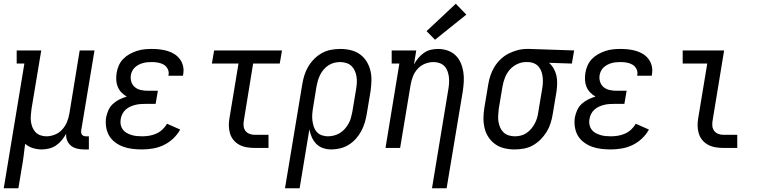

<svg xmlns="http://www.w3.org/2000/svg" viewBox="-43 -789 4063 1024"><path d="M-23 215 87 -450H46V-520H177L125 -208Q123 -191 121.5 -174Q120 -157 122 -141Q124 -125 130 -110Q136 -95 146.5 -84Q157 -73 172.5 -67.5Q188 -62 204 -62Q227 -62 249.5 -71Q272 -80 288.5 -98Q305 -116 314 -138Q323 -160 327 -183L382 -520H461L390 -93Q389 -87 390 -81Q391 -75 394.5 -70.5Q398 -66 404 -64Q410 -62 416 -62H431V8H404Q386 8 367.5 3.5Q349 -1 335.5 -12Q322 -23 315 -40Q308 -57 310 -76Q300 -58 286.5 -41.5Q273 -25 256 -13.5Q239 -2 219 3Q199 8 180 8Q155 8 131.5 0.5Q108 -7 91 -22Q87 10 83 42.5Q79 75 73 107L55 215Z M715 8Q689 8 663.5 5Q638 2 614.5 -6.5Q591 -15 571 -30Q551 -45 539 -65.5Q527 -86 523 -112Q519 -138 523 -163Q527 -183 535.5 -202Q544 -221 560 -235.5Q576 -250 594.5 -259Q613 -268 633 -274Q617 -283 604.5 -296Q592 -309 585 -326Q578 -343 577 -362Q576 -381 579 -400Q582 -420 590.5 -439.5Q599 -459 614 -474.5Q629 -490 648 -500.5Q667 -511 687 -517.5Q707 -524 727 -526Q747 -528 767 -528Q789 -528 810 -525.5Q831 -523 851 -517Q871 -511 888 -500Q905 -489 917 -472.5Q929 -456 933.5 -435.5Q938 -415 934 -393Q934 -391 933.5 -389Q933 -387 933 -385H855Q855 -386 855.5 -387Q856 -388 856 -390Q859 -406 851.5 -421Q844 -436 830.5 -444Q817 -452 800.5 -455Q784 -458 767 -458Q755 -458 743.5 -457Q732 -456 720.5 -453Q709 -450 698 -444.5Q687 -439 677.5 -430.5Q668 -422 662.5 -411Q657 -400 655 -389Q652 -370 657.5 -352.5Q663 -335 676.5 -324Q690 -313 708 -309Q726 -305 744 -305H799L787 -235H733Q719 -235 705.5 -234Q692 -233 678 -229.5Q664 -226 651 -220Q638 -214 627 -204Q616 -194 609.5 -181Q603 -168 601 -155Q598 -140 600.5 -125.5Q603 -111 611 -99.5Q619 -88 631 -81Q643 -74 657 -69.5Q671 -65 685.5 -63.5Q700 -62 715 -62Q733 -62 752 -65Q771 -68 789.5 -76Q808 -84 823 -98Q838 -112 848 -129L918 -98Q903 -71 880 -49.5Q857 -28 829.5 -15Q802 -2 772.5 3Q743 8 715 8Z M1315 0Q1294 0 1273 -3.5Q1252 -7 1234 -16.5Q1216 -26 1203 -41.5Q1190 -57 1184 -76.5Q1178 -96 1177.5 -117.5Q1177 -139 1181 -160L1229 -450H1087L1099 -520H1461L1449 -450H1307L1258 -149Q1255 -134 1256 -119Q1257 -104 1265 -92.5Q1273 -81 1286.5 -75.5Q1300 -70 1315 -70H1389V0Z M1477 215 1569 -339Q1573 -364 1580.5 -388Q1588 -412 1601 -434Q1614 -456 1633 -475Q1652 -494 1675 -506.5Q1698 -519 1723 -523.5Q1748 -528 1772 -528Q1800 -528 1827.5 -521.5Q1855 -515 1876.5 -499.5Q1898 -484 1912 -461.5Q1926 -439 1932.5 -412.5Q1939 -386 1938 -357.5Q1937 -329 1933 -301L1913 -181Q1909 -157 1902 -134Q1895 -111 1883.5 -89.5Q1872 -68 1855 -49Q1838 -30 1817 -17Q1796 -4 1772 2Q1748 8 1725 8Q1702 8 1680.5 1Q1659 -6 1644 -21.5Q1629 -37 1620 -57Q1611 -77 1607 -99L1555 215ZM1705 -62Q1721 -62 1737.5 -66Q1754 -70 1769 -79Q1784 -88 1795.5 -101Q1807 -114 1815.5 -129Q1824 -144 1828.5 -160Q1833 -176 1836 -192L1856 -312Q1859 -329 1860 -346.5Q1861 -364 1858.5 -380Q1856 -396 1849.5 -411Q1843 -426 1831.5 -437Q1820 -448 1804 -453Q1788 -458 1771 -458Q1755 -458 1739 -454Q1723 -450 1708.5 -440.5Q1694 -431 1683 -418Q1672 -405 1664.5 -390Q1657 -375 1652.5 -359.5Q1648 -344 1645 -328L1627 -217Q1624 -200 1622.5 -182Q1621 -164 1623 -147.5Q1625 -131 1630 -115Q1635 -99 1645.5 -86.5Q1656 -74 1672 -68Q1688 -62 1705 -62Z M2261 215 2348 -312Q2351 -329 2352 -346Q2353 -363 2351 -379Q2349 -395 2343.5 -410Q2338 -425 2327.5 -436Q2317 -447 2301.5 -452.5Q2286 -458 2269 -458Q2246 -458 2223.5 -449Q2201 -440 2184.5 -422Q2168 -404 2159.5 -382Q2151 -360 2147 -337L2091 0H2013L2087 -450H2046V-520H2177L2165 -446Q2175 -464 2188 -479.5Q2201 -495 2218 -507Q2235 -519 2254.5 -523.5Q2274 -528 2293 -528Q2320 -528 2344.5 -519.5Q2369 -511 2386.5 -494Q2404 -477 2414 -454Q2424 -431 2428 -405.5Q2432 -380 2430.5 -353.5Q2429 -327 2425 -301L2339 215ZM2277 -577 2232 -623 2388 -769 2444 -711Z M2701 8Q2673 8 2646 1.5Q2619 -5 2597.5 -20.5Q2576 -36 2561.5 -58.5Q2547 -81 2541 -107.5Q2535 -134 2535.5 -162.5Q2536 -191 2541 -219L2561 -339Q2565 -364 2573 -387.5Q2581 -411 2594.5 -433Q2608 -455 2627.5 -473.5Q2647 -492 2670 -503.5Q2693 -515 2717.5 -521.5Q2742 -528 2767 -528Q2770 -528 2773.5 -528Q2777 -528 2781 -528L3019 -520L3007 -450L2885 -454Q2900 -441 2910 -423.5Q2920 -406 2924.5 -386Q2929 -366 2928.5 -344Q2928 -322 2925 -301L2905 -181Q2901 -156 2893.5 -132Q2886 -108 2872.5 -86Q2859 -64 2840 -45Q2821 -26 2798.5 -13.5Q2776 -1 2751 3.5Q2726 8 2701 8ZM2703 -62Q2719 -62 2735 -66Q2751 -70 2765 -79.5Q2779 -89 2790 -102Q2801 -115 2809 -130Q2817 -145 2821.5 -160.5Q2826 -176 2828 -192L2848 -312Q2851 -328 2852 -344Q2853 -360 2851.5 -375.5Q2850 -391 2845 -406Q2840 -421 2830.5 -432.5Q2821 -444 2807 -450.5Q2793 -457 2777 -458H2770Q2768 -458 2766 -458Q2764 -458 2762 -458Q2738 -458 2715 -447Q2692 -436 2675.5 -417Q2659 -398 2650 -374.5Q2641 -351 2637 -328L2617 -208Q2615 -191 2614 -173.5Q2613 -156 2615.5 -140Q2618 -124 2624.5 -109Q2631 -94 2642.5 -83Q2654 -72 2670 -67Q2686 -62 2703 -62Z M3215 8Q3189 8 3163.5 5Q3138 2 3114.5 -6.5Q3091 -15 3071 -30Q3051 -45 3039 -65.5Q3027 -86 3023 -112Q3019 -138 3023 -163Q3027 -183 3035.5 -202Q3044 -221 3060 -235.5Q3076 -250 3094.5 -259Q3113 -268 3133 -274Q3117 -283 3104.5 -296Q3092 -309 3085 -326Q3078 -343 3077 -362Q3076 -381 3079 -400Q3082 -420 3090.5 -439.5Q3099 -459 3114 -474.5Q3129 -490 3148 -500.5Q3167 -511 3187 -517.5Q3207 -524 3227 -526Q3247 -528 3267 -528Q3289 -528 3310 -525.5Q3331 -523 3351 -517Q3371 -511 3388 -500Q3405 -489 3417 -472.5Q3429 -456 3433.5 -435.5Q3438 -415 3434 -393Q3434 -391 3433.5 -389Q3433 -387 3433 -385H3355Q3355 -386 3355.5 -387Q3356 -388 3356 -390Q3359 -406 3351.5 -421Q3344 -436 3330.5 -444Q3317 -452 3300.5 -455Q3284 -458 3267 -458Q3255 -458 3243.5 -457Q3232 -456 3220.5 -453Q3209 -450 3198 -444.5Q3187 -439 3177.5 -430.5Q3168 -422 3162.5 -411Q3157 -400 3155 -389Q3152 -370 3157.5 -352.5Q3163 -335 3176.5 -324Q3190 -313 3208 -309Q3226 -305 3244 -305H3299L3287 -235H3233Q3219 -235 3205.5 -234Q3192 -233 3178 -229.5Q3164 -226 3151 -220Q3138 -214 3127 -204Q3116 -194 3109.5 -181Q3103 -168 3101 -155Q3098 -140 3100.5 -125.5Q3103 -111 3111 -99.5Q3119 -88 3131 -81Q3143 -74 3157 -69.5Q3171 -65 3185.5 -63.5Q3200 -62 3215 -62Q3233 -62 3252 -65Q3271 -68 3289.5 -76Q3308 -84 3323 -98Q3338 -112 3348 -129L3418 -98Q3403 -71 3380 -49.5Q3357 -28 3329.5 -15Q3302 -2 3272.5 3Q3243 8 3215 8Z M3815 0Q3794 0 3773 -3.5Q3752 -7 3734 -16.5Q3716 -26 3703 -41.5Q3690 -57 3684 -76.5Q3678 -96 3677.5 -117.5Q3677 -139 3681 -160L3729 -450H3598V-520H3819L3758 -149Q3755 -134 3756 -119Q3757 -104 3765 -92.5Q3773 -81 3786.5 -75.5Q3800 -70 3815 -70H3889V0Z"/></svg>

Font: Iosevka Gothic
Style: Italic
Weight: 400
Italic angle: -9°
Monospace: yes
Designer: Belleve Invis
Foundry: Belleve Invis
Version: Version 15.5.1; ttfautohint (v1.8.4)